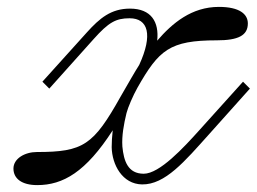

<svg xmlns="http://www.w3.org/2000/svg" viewBox="-20 -527 745 557"><path d="M88 10C163 10 229 -28 307 -149C305 -131 304 -114 304 -100C305 -49 335 7 392 8C459 9 516 -59 586 -137L705 -270L685 -290L558 -149C513 -99 443 -23 397 -23C351 -23 339 -60 335 -102C333 -133 339 -166 347 -199C351 -215 366 -250 379 -273C441 -382 472 -410 609 -410C671 -410 699 -424 699 -459C699 -486 675 -507 615 -507C536 -507 480 -460 436 -409C442 -463 419 -502 357 -502C302 -502 269 -474 232 -433L103 -290L123 -270L252 -414C295 -462 316 -474 356 -474C410 -474 424 -426 384 -339L381 -334C376 -327 349 -280 330 -247C251 -106 222 -86 87 -86C52 -86 19 -67 19 -38C19 -9 43 10 88 10Z"/></svg>

Font: Louise
Style: Regular
Weight: 400
Designer: Ange Degheest & Luna Delabre & Camille Depalle
Foundry: Velvetyne Type Foundry
Version: Version 1.000;FEAKit 1.0